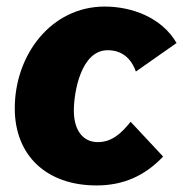

<svg xmlns="http://www.w3.org/2000/svg" viewBox="-20 -552 558 585"><path d="M274 13C357 13 422 -17 477 -75L378 -181C350 -146 321 -119 278 -119C232 -119 205 -156 205 -215C205 -272 227 -399 308 -399C350 -399 379 -376 394 -334L518 -421C472 -500 380 -532 299 -532C136 -532 25 -385 25 -222C25 -78 122 13 274 13Z"/></svg>

Font: Fixel Text 20240404 ExtraBold
Style: Italic
Weight: 800
Width: 4
Italic angle: -10°
Designer: AlfaBravo + MacPaw
Foundry: Kyrylo Tkachov, Marchela Mozhyna, Serhii Makarenko, Maria Weinstein, Zakhar Kryvoshyya
Version: Version 1.211;Glyphs 3.2 (3225)